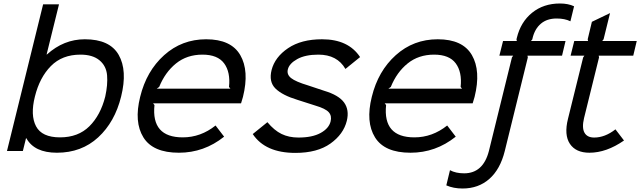

<svg xmlns="http://www.w3.org/2000/svg" viewBox="-20 -865 3668 1100"><path d="M583 -312Q598 -380 593.5 -433.5Q589 -487 550 -519.5Q511 -552 441 -552Q336 -552 271.5 -486.5Q207 -421 180 -312Q153 -205 186.5 -141.5Q220 -78 324 -78Q428 -78 492 -141.5Q556 -205 583 -312ZM674 -312Q638 -166 542.5 -78Q447 10 306 10Q177 10 131 -73H129L111 0H20L227 -840H318L247 -553H249Q345 -640 466 -640Q609 -640 660 -550.5Q711 -461 674 -312Z M878 -357H1300L1292 -367Q1301 -452 1264 -502Q1227 -552 1140 -552Q1051 -552 988.5 -501.5Q926 -451 892 -367ZM1372 -310Q1369 -301 1361 -273H857L865 -263Q846 -78 1027 -78Q1130 -78 1215 -146L1264 -82Q1149 10 1005 10Q856 10 801.5 -78Q747 -166 783 -310Q819 -458 920.5 -549Q1022 -640 1161 -640Q1304 -640 1356.5 -549.5Q1409 -459 1372 -310Z M1967 -173Q1948 -96 1873 -42.5Q1798 11 1672 11Q1500 11 1428 -97L1512 -165Q1551 -118 1593 -97.5Q1635 -77 1690 -77Q1769 -77 1816.5 -103Q1864 -129 1874 -169Q1882 -201 1863.5 -222Q1845 -243 1787 -260Q1735 -276 1684 -293Q1598 -319 1558.5 -357.5Q1519 -396 1536 -464Q1555 -538 1630.5 -589Q1706 -640 1825 -640Q1976 -640 2043 -538L1959 -470Q1912 -552 1804 -552Q1729 -552 1683 -526.5Q1637 -501 1629 -467Q1622 -438 1648 -417.5Q1674 -397 1744 -376L1837 -345Q1921 -320 1951.5 -277.5Q1982 -235 1967 -173Z M2205 -357H2627L2619 -367Q2628 -452 2591 -502Q2554 -552 2467 -552Q2378 -552 2315.5 -501.5Q2253 -451 2219 -367ZM2699 -310Q2696 -301 2688 -273H2184L2192 -263Q2173 -78 2354 -78Q2457 -78 2542 -146L2591 -82Q2476 10 2332 10Q2183 10 2128.5 -78Q2074 -166 2110 -310Q2146 -458 2247.5 -549Q2349 -640 2488 -640Q2631 -640 2683.5 -549.5Q2736 -459 2699 -310Z M3004 -536 2872 0Q2846 105 2783.5 160Q2721 215 2630 215Q2578 215 2537 197L2558 110Q2591 128 2639 128Q2748 128 2781 0L2913 -536L2920 -546H2841L2862 -630H2941L2939 -640L2941 -648Q2963 -739 3028.5 -792Q3094 -845 3188 -845Q3235 -845 3269 -829L3248 -743Q3216 -759 3169 -759Q3114 -759 3079 -729.5Q3044 -700 3031 -646L3030 -640L3022 -630H3220L3200 -546H3002Z M3506 -124 3555 -60Q3454 10 3357 10Q3279 10 3245 -41Q3211 -92 3234 -184L3321 -536L3328 -546H3249L3270 -630H3349L3347 -640L3371 -740L3475 -790L3438 -640L3430 -630H3628L3608 -546H3410L3412 -536L3326 -188Q3313 -133 3328.5 -105Q3344 -77 3384 -77Q3446 -77 3506 -124Z"/></svg>

Font: Sinkin Sans 400 Italic
Style: Italic
Weight: 400
Italic angle: -112°
Designer: Keith Bates
Foundry: K-Type
Version: Sinkin Sans (version 1.0)  by Keith Bates   •   © 2014   www